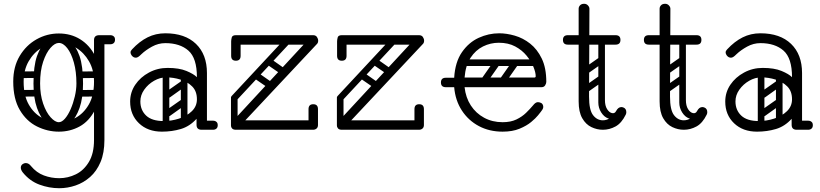

<svg xmlns="http://www.w3.org/2000/svg" viewBox="-20 -686 4337 1015"><path d="M293 309Q240 309 188.5 290Q137 271 100 225Q90 212 90 200Q90 189 99 182Q107 176 116 176Q132 176 144 192Q173 227 212 241.5Q251 256 293 256Q339 256 381 235.5Q423 215 450 170Q477 125 477 54V-474Q477 -500 505 -500Q532 -500 532 -474V54Q532 122 511.5 170.5Q491 219 456.5 249.5Q422 280 379.5 294.5Q337 309 293 309ZM291 10Q231 10 175.5 -17.5Q120 -45 85 -104Q50 -163 50 -255Q50 -333 84 -390Q118 -447 173 -478Q228 -509 291 -509Q355 -509 404.5 -478Q454 -447 483 -390Q512 -333 512 -255Q512 -163 481.5 -104Q451 -45 401 -17.5Q351 10 291 10ZM291 -40Q337 -40 379.5 -63Q422 -86 449.5 -133.5Q477 -181 477 -254Q477 -316 450.5 -362Q424 -408 382 -433.5Q340 -459 291 -459Q243 -459 200.5 -433.5Q158 -408 131.5 -362Q105 -316 105 -254Q105 -181 132 -133.5Q159 -86 202 -63Q245 -40 291 -40ZM478 -476Q478 -481 481 -486Q484 -491 488 -495Q490 -497 495.5 -498.5Q501 -500 512 -500H563Q575 -500 582 -493Q588 -488 588 -476Q588 -465 582 -459Q575 -452 563 -452H512Q491 -452 487 -459Q480 -463 478 -476ZM385 -193Q387 -210 402 -210L496 -211Q514 -209 514 -193Q514 -174 498 -176L403 -175Q396 -175 390.5 -179.5Q385 -184 385 -193ZM392 -291Q394 -308 409 -308L503 -309Q521 -307 521 -291Q521 -272 505 -274L410 -273Q403 -273 397.5 -277.5Q392 -282 392 -291ZM59 -193Q61 -212 76 -210L170 -211Q188 -209 188 -193Q188 -174 172 -176L77 -175Q70 -175 64.5 -179.5Q59 -184 59 -193ZM59 -291Q61 -310 76 -308L170 -309Q188 -307 188 -291Q188 -272 172 -274L77 -273Q70 -273 64.5 -277.5Q59 -282 59 -291ZM288 -6Q254 -8 224 -35.5Q194 -63 175.5 -115.5Q157 -168 157 -244Q157 -337 175.5 -389.5Q194 -442 224 -463.5Q254 -485 288 -485L291 -459Q270 -459 247 -433Q224 -407 208 -359.5Q192 -312 192 -245Q192 -185 208 -138.5Q224 -92 247.5 -66Q271 -40 291 -40ZM288 -6 291 -40Q307 -40 323.5 -59Q340 -78 353.5 -109Q367 -140 375.5 -176Q384 -212 384 -245Q384 -307 370.5 -355.5Q357 -404 335.5 -431.5Q314 -459 291 -459L288 -485Q322 -485 352 -463.5Q382 -442 400.5 -389.5Q419 -337 419 -244Q419 -168 400.5 -115.5Q382 -63 352 -35.5Q322 -8 288 -6Z M1021 -24Q1021 -29 1024 -34Q1027 -39 1031 -43Q1033 -45 1038.5 -46.5Q1044 -48 1055 -48H1106Q1118 -48 1125 -41Q1131 -36 1131 -24Q1131 -13 1125 -7Q1118 0 1106 0H1055Q1034 0 1030 -7Q1023 -11 1021 -24ZM836 10Q761 10 714.5 -34.5Q668 -79 668 -149Q668 -198 695 -238Q722 -278 767.5 -302.5Q813 -327 866 -327Q927 -327 965.5 -311Q1004 -295 1021 -278Q1021 -379 976 -418.5Q931 -458 854 -458Q817 -458 783.5 -439.5Q750 -421 728 -400Q717 -389 710.5 -385Q704 -381 698 -381Q685 -381 676 -393Q670 -401 670 -409Q670 -417 678 -425Q717 -467 760 -488.5Q803 -510 854 -510Q958 -510 1016 -454Q1074 -398 1074 -300V-26Q1074 0 1046 0Q1019 0 1019 -26V-58Q983 -18 936 -4Q889 10 836 10ZM846 -46Q886 -46 926.5 -59Q967 -72 994 -98Q1021 -124 1021 -161Q1021 -204 996 -229Q971 -254 933.5 -265.5Q896 -277 859 -277Q826 -277 794.5 -259Q763 -241 742.5 -212Q722 -183 722 -150Q722 -104 752.5 -75Q783 -46 846 -46ZM853 -78Q843 -93 857 -102L934 -156Q949 -166 958 -152Q969 -137 955 -128L878 -73Q872 -69 865 -70Q858 -71 853 -78ZM853 -176Q843 -191 857 -200L934 -254Q949 -264 958 -250Q969 -235 955 -226L878 -171Q872 -167 865 -168Q858 -169 853 -176ZM953 -17Q936 -17 936 -34V-287Q936 -304 953 -304Q971 -304 971 -288V-35Q971 -17 953 -17ZM857 -17Q840 -17 840 -34V-287Q840 -304 857 -304Q875 -304 875 -288V-35Q875 -17 857 -17Z M1227 0Q1213 0 1207 -7Q1201 -14 1201 -23Q1201 -36 1210 -45L1585 -450H1252V-391Q1252 -365 1227 -365Q1202 -365 1202 -391V-467Q1202 -475 1205 -487.5Q1208 -500 1227 -500H1635Q1649 -500 1655.5 -490.5Q1662 -481 1662 -471Q1662 -460 1656 -454L1277 -50H1611V-109Q1611 -135 1636 -135Q1661 -135 1661 -109V-25Q1661 -13 1653.5 -6.5Q1646 0 1635 0ZM1208 -157Q1202 -163 1201 -168.5Q1200 -174 1207 -181L1478 -472Q1489 -484 1502 -473Q1515 -461 1504 -449L1233 -158Q1229 -153 1222 -152Q1215 -151 1208 -157ZM1219 -184Q1236 -184 1236 -167V-24Q1236 -5 1219 -5Q1201 -5 1201 -23V-166Q1201 -184 1219 -184ZM1327 -270Q1313 -281 1322 -295Q1326 -300 1332.5 -302.5Q1339 -305 1347 -300L1424 -246Q1438 -235 1429 -222Q1424 -215 1418 -213Q1412 -211 1404 -217ZM1396 -342Q1382 -353 1391 -367Q1395 -372 1401.5 -374.5Q1408 -377 1416 -372L1493 -318Q1507 -307 1498 -294Q1493 -287 1487 -285Q1481 -283 1473 -289Z M1787 0Q1773 0 1767 -7Q1761 -14 1761 -23Q1761 -36 1770 -45L2145 -450H1812V-391Q1812 -365 1787 -365Q1762 -365 1762 -391V-467Q1762 -475 1765 -487.5Q1768 -500 1787 -500H2195Q2209 -500 2215.5 -490.5Q2222 -481 2222 -471Q2222 -460 2216 -454L1837 -50H2171V-109Q2171 -135 2196 -135Q2221 -135 2221 -109V-25Q2221 -13 2213.5 -6.5Q2206 0 2195 0ZM1768 -157Q1762 -163 1761 -168.5Q1760 -174 1767 -181L2038 -472Q2049 -484 2062 -473Q2075 -461 2064 -449L1793 -158Q1789 -153 1782 -152Q1775 -151 1768 -157ZM1779 -184Q1796 -184 1796 -167V-24Q1796 -5 1779 -5Q1761 -5 1761 -23V-166Q1761 -184 1779 -184ZM1887 -270Q1873 -281 1882 -295Q1886 -300 1892.5 -302.5Q1899 -305 1907 -300L1984 -246Q1998 -235 1989 -222Q1984 -215 1978 -213Q1972 -211 1964 -217ZM1956 -342Q1942 -353 1951 -367Q1955 -372 1961.5 -374.5Q1968 -377 1976 -372L2053 -318Q2067 -307 2058 -294Q2053 -287 2047 -285Q2041 -283 2033 -289Z M2637 10Q2567 10 2511.5 -19.5Q2456 -49 2421.5 -102Q2387 -155 2381 -225H2337Q2311 -225 2311 -250Q2311 -275 2337 -275H2381Q2386 -358 2422 -410Q2458 -462 2510.5 -486Q2563 -510 2619 -510Q2658 -510 2701.5 -497.5Q2745 -485 2782.5 -455.5Q2820 -426 2844 -376.5Q2868 -327 2868 -253Q2868 -245 2862 -235Q2856 -225 2842 -225H2436Q2442 -170 2469 -128.5Q2496 -87 2539.5 -63.5Q2583 -40 2637 -40Q2680 -40 2710 -54.5Q2740 -69 2761 -89.5Q2782 -110 2798 -129Q2804 -137 2810.5 -141.5Q2817 -146 2824 -146Q2828 -146 2833.5 -144.5Q2839 -143 2842 -141Q2852 -134 2852 -120Q2852 -114 2847 -106Q2842 -98 2824 -76Q2812 -61 2788 -41Q2764 -21 2726.5 -5.5Q2689 10 2637 10ZM2436 -276H2804Q2812 -276 2812 -283Q2812 -303 2800 -332.5Q2788 -362 2764 -391.5Q2740 -421 2703.5 -440.5Q2667 -460 2617 -460Q2573 -460 2533.5 -440.5Q2494 -421 2467.5 -380.5Q2441 -340 2436 -276ZM2722 -372H2825V-337H2722ZM2616 -366Q2629 -356 2620 -343L2554 -249Q2545 -235 2529 -246Q2516 -256 2525 -269L2591 -363Q2595 -368 2602 -369.5Q2609 -371 2616 -366ZM2714 -366Q2727 -356 2718 -343L2652 -249Q2643 -235 2627 -246Q2614 -256 2623 -269L2689 -363Q2693 -368 2700 -369.5Q2707 -371 2714 -366ZM2418 -259Q2418 -276 2435 -276H2767Q2784 -276 2784 -259Q2784 -241 2768 -241H2436Q2418 -241 2418 -259ZM2418 -355Q2418 -372 2435 -372H2767Q2784 -372 2784 -355Q2784 -337 2768 -337H2436Q2418 -337 2418 -355Z M3167 0Q3136 0 3106.5 -14Q3077 -28 3058 -61Q3039 -94 3039 -150V-640Q3039 -650 3046.5 -658Q3054 -666 3068 -666Q3080 -666 3088 -657.5Q3096 -649 3096 -640Q3096 -572 3095.5 -516Q3095 -460 3095 -407.5Q3095 -355 3094.5 -299Q3094 -243 3094 -175Q3094 -105 3115 -77.5Q3136 -50 3167 -50Q3187 -50 3205.5 -62Q3224 -74 3237 -99Q3248 -120 3265 -120Q3269 -120 3275 -118Q3291 -112 3291 -93Q3291 -86 3288 -80Q3266 -35 3234 -17.5Q3202 0 3167 0ZM2982 -450Q2956 -450 2956 -475Q2956 -500 2982 -500H3234Q3260 -500 3260 -475Q3260 -450 3234 -450ZM3161 -485Q3178 -485 3178 -468V-154Q3178 -137 3161 -137Q3143 -137 3143 -153V-467Q3143 -485 3161 -485ZM3237 -99V-73Q3217 -52 3195 -60Q3173 -68 3158 -92Q3143 -116 3143 -144V-252H3178V-157Q3178 -127 3189.5 -109Q3201 -91 3215.5 -88Q3230 -85 3237 -99ZM3090 -299Q3075 -288 3066 -302Q3062 -307 3061.5 -314Q3061 -321 3069 -327L3146 -381Q3161 -391 3171 -377Q3175 -371 3174.5 -364.5Q3174 -358 3167 -353ZM3088 -200Q3073 -189 3064 -203Q3060 -208 3059.5 -215Q3059 -222 3067 -228L3144 -282Q3159 -292 3169 -278Q3173 -272 3172.5 -265.5Q3172 -259 3165 -254Z M3595 0Q3564 0 3534.5 -14Q3505 -28 3486 -61Q3467 -94 3467 -150V-640Q3467 -650 3474.5 -658Q3482 -666 3496 -666Q3508 -666 3516 -657.5Q3524 -649 3524 -640Q3524 -572 3523.5 -516Q3523 -460 3523 -407.5Q3523 -355 3522.5 -299Q3522 -243 3522 -175Q3522 -105 3543 -77.5Q3564 -50 3595 -50Q3615 -50 3633.5 -62Q3652 -74 3665 -99Q3676 -120 3693 -120Q3697 -120 3703 -118Q3719 -112 3719 -93Q3719 -86 3716 -80Q3694 -35 3662 -17.5Q3630 0 3595 0ZM3410 -450Q3384 -450 3384 -475Q3384 -500 3410 -500H3662Q3688 -500 3688 -475Q3688 -450 3662 -450ZM3589 -485Q3606 -485 3606 -468V-154Q3606 -137 3589 -137Q3571 -137 3571 -153V-467Q3571 -485 3589 -485ZM3665 -99V-73Q3645 -52 3623 -60Q3601 -68 3586 -92Q3571 -116 3571 -144V-252H3606V-157Q3606 -127 3617.5 -109Q3629 -91 3643.5 -88Q3658 -85 3665 -99ZM3518 -299Q3503 -288 3494 -302Q3490 -307 3489.5 -314Q3489 -321 3497 -327L3574 -381Q3589 -391 3599 -377Q3603 -371 3602.5 -364.5Q3602 -358 3595 -353ZM3516 -200Q3501 -189 3492 -203Q3488 -208 3487.5 -215Q3487 -222 3495 -228L3572 -282Q3587 -292 3597 -278Q3601 -272 3600.5 -265.5Q3600 -259 3593 -254Z M4167 -24Q4167 -29 4170 -34Q4173 -39 4177 -43Q4179 -45 4184.5 -46.5Q4190 -48 4201 -48H4252Q4264 -48 4271 -41Q4277 -36 4277 -24Q4277 -13 4271 -7Q4264 0 4252 0H4201Q4180 0 4176 -7Q4169 -11 4167 -24ZM3982 10Q3907 10 3860.5 -34.5Q3814 -79 3814 -149Q3814 -198 3841 -238Q3868 -278 3913.5 -302.5Q3959 -327 4012 -327Q4073 -327 4111.5 -311Q4150 -295 4167 -278Q4167 -379 4122 -418.5Q4077 -458 4000 -458Q3963 -458 3929.5 -439.5Q3896 -421 3874 -400Q3863 -389 3856.5 -385Q3850 -381 3844 -381Q3831 -381 3822 -393Q3816 -401 3816 -409Q3816 -417 3824 -425Q3863 -467 3906 -488.5Q3949 -510 4000 -510Q4104 -510 4162 -454Q4220 -398 4220 -300V-26Q4220 0 4192 0Q4165 0 4165 -26V-58Q4129 -18 4082 -4Q4035 10 3982 10ZM3992 -46Q4032 -46 4072.5 -59Q4113 -72 4140 -98Q4167 -124 4167 -161Q4167 -204 4142 -229Q4117 -254 4079.5 -265.5Q4042 -277 4005 -277Q3972 -277 3940.5 -259Q3909 -241 3888.5 -212Q3868 -183 3868 -150Q3868 -104 3898.5 -75Q3929 -46 3992 -46ZM3999 -78Q3989 -93 4003 -102L4080 -156Q4095 -166 4104 -152Q4115 -137 4101 -128L4024 -73Q4018 -69 4011 -70Q4004 -71 3999 -78ZM3999 -176Q3989 -191 4003 -200L4080 -254Q4095 -264 4104 -250Q4115 -235 4101 -226L4024 -171Q4018 -167 4011 -168Q4004 -169 3999 -176ZM4099 -17Q4082 -17 4082 -34V-287Q4082 -304 4099 -304Q4117 -304 4117 -288V-35Q4117 -17 4099 -17ZM4003 -17Q3986 -17 3986 -34V-287Q3986 -304 4003 -304Q4021 -304 4021 -288V-35Q4021 -17 4003 -17Z"/></svg>

Font: Nsibidi Libre Uzo
Style: Regular
Weight: 400
Designer: Oluwaseun Badejo
Version: Version 1.021